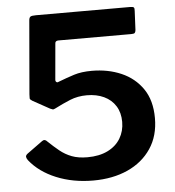

<svg xmlns="http://www.w3.org/2000/svg" viewBox="-53 -791 775 851"><g transform="rotate(-5 334.5 -366.0)"><path d="M556 -742Q571 -742 574 -738Q577 -734 576 -722L572 -638Q571 -629 567.5 -625.5Q564 -622 552 -622H228Q213 -622 213 -609L199 -451Q198 -443 202.5 -439.5Q207 -436 212 -439Q251 -454 284 -464.5Q317 -475 363 -475Q435 -475 494 -449.5Q553 -424 588.5 -372.5Q624 -321 624 -242Q624 -163 586 -106.5Q548 -50 481.5 -20Q415 10 328 10Q238 10 164 -20.5Q90 -51 47 -105Q41 -113 40 -120Q39 -127 48 -134L117 -184Q129 -193 140 -180Q165 -156 189 -136.5Q213 -117 242 -106Q271 -95 311 -95Q364 -95 401.5 -113.5Q439 -132 458.5 -164.5Q478 -197 478 -238Q478 -279 459.5 -308.5Q441 -338 408 -353.5Q375 -369 332 -369Q291 -369 257 -355Q223 -341 188 -323Q180 -319 177 -319.5Q174 -320 165 -324L89 -366Q79 -372 78.5 -377Q78 -382 79 -395L107 -722Q108 -734 113.5 -738Q119 -742 138 -742Z"/></g></svg>

Font: Libre Franklin SemiBold
Style: Regular
Weight: 600
Designer: Pablo Impallari, Rodrigo Fuenzalida, Nhung Nguyen
Foundry: Impallari Type
Version: Version 3.000